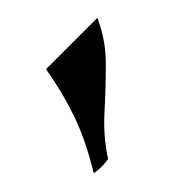

<svg xmlns="http://www.w3.org/2000/svg" viewBox="-86 -756 304 304"><g transform="rotate(-45 66.0 -604.0)"><path d="M155 -690Q140 -656 113 -629Q86 -602 57.5 -576.5Q29 -551 9 -520Q-7 -517 -23 -520Q5 -566 19 -606.5Q33 -647 40 -690Z"/></g></svg>

Font: Poltawski Nowy
Style: Regular
Weight: 400
Designer: Adam Pótawski, Mateusz Machalski, Borys Kosmynka, Ania Wieluska
Foundry: Capitalics.wtf
Version: Version 1.001;gftools[0.9.25]